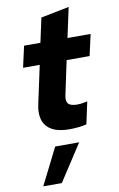

<svg xmlns="http://www.w3.org/2000/svg" viewBox="-106 -749 690 1111"><g transform="rotate(-10 239.0 -193.5)"><path d="M262 6Q170 6 130.5 -38.5Q91 -83 109 -168L157 -391H59L87 -516H183L214 -659L380 -692L342 -516H478L450 -391H315L273 -193Q265 -158 279 -142.5Q293 -127 332 -127Q344 -127 355 -128.5Q366 -130 391 -135L363 -5Q344 0 316.5 3Q289 6 262 6ZM55 305 163 90H304L164 305Z"/></g></svg>

Font: Red Hat Text VF
Style: Italic
Weight: 300
Italic angle: -12°
Designer: Pentagram, MCKL
Foundry: Pentagram, MCKL
Version: Version 1.023